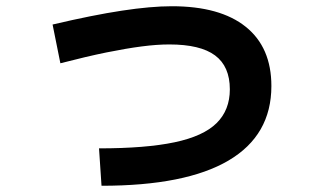

<svg xmlns="http://www.w3.org/2000/svg" viewBox="-20 -576 1040 616"><path d="M297.7 -100Q447.7 -100 540 -119.5Q632.4 -139 674.9 -181Q717.4 -223 717.4 -289.3Q717.4 -363 670 -398.2Q622.7 -433.4 523.3 -433.4Q483 -433.4 434.3 -427Q385.7 -420.7 322.2 -407.9Q258.7 -395 173.7 -373L148.7 -497.3Q277.7 -527.7 371 -541.8Q464.3 -556 531.3 -556Q686.3 -556 768.5 -490Q850.7 -424 850.7 -300Q850.7 -142 713.2 -61Q575.7 20 305.7 20Z"/></svg>

Font: M PLUS 1 Thin
Style: Regular
Weight: 100
Designer: Coji Morishita
Foundry: UNDERFOREST DESIGN
Version: Version 1.001